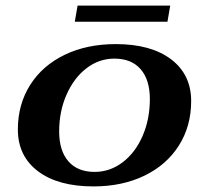

<svg xmlns="http://www.w3.org/2000/svg" viewBox="-20 -658 748 688"><path d="M44 -194Q44 -284 88 -353.5Q132 -423 211.5 -461.5Q291 -500 395 -500Q521 -500 593 -445.5Q665 -391 665 -296Q665 -206 621 -136.5Q577 -67 497.5 -28.5Q418 10 315 10Q188 10 116 -44.5Q44 -99 44 -194ZM517 -303Q517 -372 484 -410Q451 -448 390 -448Q335 -448 290 -413.5Q245 -379 218.5 -319Q192 -259 192 -187Q192 -118 225 -80Q258 -42 319 -42Q374 -42 419.5 -76.5Q465 -111 491 -171Q517 -231 517 -303ZM258 -638H590L580 -580H248Z"/></svg>

Font: Fahkwang
Style: Bold Italic
Weight: 700
Italic angle: -10°
Designer: Suppakit Chalermlarp | Katatrad Co.,Ltd.
Foundry: Cadson Demak Co.,Ltd.
Version: Version 1.000; ttfautohint (v1.6)